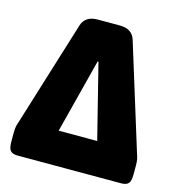

<svg xmlns="http://www.w3.org/2000/svg" viewBox="-105 -794 823 886"><g transform="rotate(15 306.5 -351.0)"><path d="M59 0Q34 0 24 -11.5Q14 -23 14 -55V-96Q14 -116 16.5 -127.5Q19 -139 23 -150L179 -654Q186 -677 204.5 -689.5Q223 -702 255 -702H357Q390 -702 408 -689.5Q426 -677 433 -654L589 -150Q593 -139 595.5 -127.5Q598 -116 598 -96V-55Q598 -23 588 -11.5Q578 0 553 0ZM303 -515 212 -160H396L307 -515Z"/></g></svg>

Font: Asap Black
Style: Regular
Weight: 900
Designer: Pablo Cosgaya
Foundry: Omnibus-Type
Version: Version 3.001; ttfautohint (v1.8.4.7-5d5b)